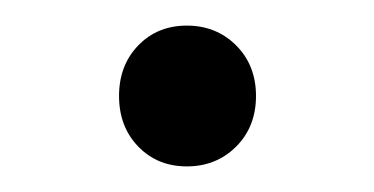

<svg xmlns="http://www.w3.org/2000/svg" viewBox="-20 -346 292 150"><path d="M126 -216Q103 -216 88 -231.5Q73 -247 73 -271Q73 -295 88 -310.5Q103 -326 126 -326Q149 -326 164.5 -310.5Q180 -295 180 -271Q180 -247 164.5 -231.5Q149 -216 126 -216Z"/></svg>

Font: APTA Sans Regular
Style: Regular
Weight: 400
Version: Version 7.200